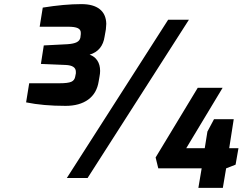

<svg xmlns="http://www.w3.org/2000/svg" viewBox="-20 -866 1193 934"><path d="M798 -770H899L406 0H305ZM961 -47H750L737 -100L942 -439H1063L886 -145H976L989 -226L1021 -286H1117L1095 -145H1140L1126 -65L1080 -47L1064 48H945ZM107 -368 122 -461H270Q310 -461 326.5 -468Q343 -475 346 -494L349 -509V-517Q349 -548 299 -550L179 -555L193 -645L309 -651Q338 -653 353 -660.5Q368 -668 371 -683L373 -700V-707Q373 -722 358.5 -729Q344 -736 311 -736H173L188 -829Q293 -846 376 -846Q434 -846 465 -821.5Q496 -797 497 -750Q497 -743 495 -723L489 -689Q479 -619 416 -600Q440 -592 453.5 -571.5Q467 -551 467 -521Q467 -508 464 -493L460 -470Q451 -412 409 -381.5Q367 -351 299 -351Q190 -351 107 -368Z"/></svg>

Font: Exo
Style: Bold Italic
Weight: 700
Italic angle: -9°
Designer: Natanael Gama
Foundry: Natanael Gama
Version: Version 1.500; ttfautohint (v1.6)